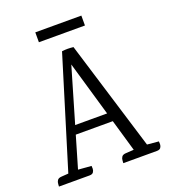

<svg xmlns="http://www.w3.org/2000/svg" viewBox="-148 -927 906 1032"><g transform="rotate(-20 305.0 -411.0)"><path d="M137.7 -50.5 213.2 -44.5Q214.2 -39.5 214 -28.6Q213.8 -17.7 207.8 -8.9Q201.9 0 185.6 0H10.6Q11.6 -5 11.7 -15.4Q11.8 -25.7 18.1 -35.2Q24.3 -44.7 42 -45.7L81.8 -48.5ZM532.9 -50.5 598.4 -44.5Q599.4 -39.5 599.2 -28.6Q599 -17.7 593 -8.9Q587.1 0 570.8 0H378.6Q379.6 -5 379.7 -15.4Q379.8 -25.7 386.1 -35.2Q392.3 -44.7 410 -45.7L455.6 -48.5ZM168.1 -281H425V-231.4H168.1ZM469.2 -2.7 282.9 -643.7 311.9 -643.5 127.8 -15.8 72.2 -17.4 274.9 -677.9Q292.3 -680.1 307.7 -680Q323 -679.9 340.4 -677.9L544.9 -10.1ZM174.6 -822.5H438V-765.9H174.6Z"/></g></svg>

Font: Karma Variable Light
Style: Regular
Weight: 300
Designer: Joana Correia
Foundry: Indian Type Foundry
Version: Version 3.000